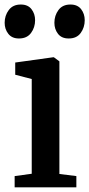

<svg xmlns="http://www.w3.org/2000/svg" viewBox="-30 -806 384 826"><path d="M33 0V-48.5L106.5 -58.5V-466L35.5 -484.5V-537L197.5 -559.5H202L225.5 -542V-57.5L298.5 -48.5V0ZM51 -640.5Q21.5 -640.5 5.8 -660.5Q-10 -680.5 -10 -708Q-10 -739 7.8 -762.8Q25.5 -786.5 59 -786.5H60Q90 -786.5 105.5 -766.5Q121 -746.5 121 -719Q121 -688 103.5 -664.2Q86 -640.5 52 -640.5ZM265 -640.5Q235 -640.5 219.5 -660.5Q204 -680.5 204 -708Q204 -739 221.5 -762.8Q239 -786.5 272.5 -786.5H273.5Q303.5 -786.5 319 -766.5Q334.5 -746.5 334.5 -719Q334.5 -688 317.2 -664.2Q300 -640.5 266 -640.5Z"/></svg>

Font: Merriweather 36pt SemiBold
Style: Regular
Weight: 600
Version: Version 2.100